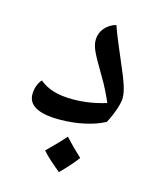

<svg xmlns="http://www.w3.org/2000/svg" viewBox="-97 -619 615 751"><g transform="rotate(15 210.5 -243.0)"><path d="M160 -135C231 -135 295 -149 343 -174C364 -212 379 -259 379 -279C379 -311 364 -350 344 -396C328 -435 297 -504 281 -550C243 -539 218 -509 218 -473C218 -442 232 -419 280 -337C297 -309 312 -278 326 -246C281 -232 236 -225 192 -225C129 -225 89 -238 56 -265C42 -251 34 -227 34 -203C34 -159 76 -135 160 -135ZM213 64C241 36 263 11 279 -11C255 -33 232 -56 211 -79C192 -57 168 -32 139 -4C157 17 182 39 213 64Z"/></g></svg>

Font: Noto Naskh Arabic UI Medium
Style: Regular
Weight: 500
Designer: Monotype Design Team, David Williams, Mohamad Dakak and Nizar Qandah
Foundry: Monotype Imaging Inc.
Version: Version 2.014